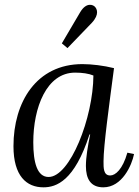

<svg xmlns="http://www.w3.org/2000/svg" viewBox="-20 -783 588 814"><path d="M242.2 -599.1 266.1 -579.1 369.1 -686C403.8 -723.1 390.1 -747.1 381.8 -754.9C376 -761.2 347.2 -776.9 319.8 -731ZM362.3 -212.9C352.1 -163.1 344.2 -116.7 344.2 -79.1C344.2 -24.9 364.3 11.2 418 11.2C498 11.2 539.1 -83 548.3 -129.9L520 -135.7C500 -64.9 469.2 -39.1 447.3 -39.1C418 -39.1 418.9 -71.8 418.9 -99.1C418.9 -164.1 442.4 -335 463.4 -494.1C419.9 -504.9 369.1 -511.2 329.1 -511.2C134.3 -511.2 37.1 -350.1 37.1 -163.1C37.1 -37.1 92.3 11.2 164.1 11.2C219.2 11.2 295.9 -16.1 359.4 -212.9ZM298.3 -475.1C329.1 -475.1 356 -471.2 376 -462.9C375 -284.2 277.3 -32.7 186 -32.7C137.2 -32.7 121.1 -94.7 121.1 -179.7C121.1 -326.7 177.2 -475.1 298.3 -475.1Z"/></svg>

Font: Lora Italic
Style: Regular
Weight: 400
Italic angle: -3°
Designer: Olga Karpushina, Alexei Vanyashin
Foundry: Cyreal
Version: Version 1.011;PS 001.011;hotconv 1.0.70;makeotf.lib2.5.58329